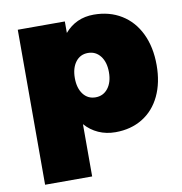

<svg xmlns="http://www.w3.org/2000/svg" viewBox="-83 -632 856 904"><g transform="rotate(-10 345.0 -180.5)"><path d="M675 -270Q675 -186 645 -123Q615 -60 559.5 -26Q504 8 430 8Q386 8 349 -8.5Q312 -25 285 -56V194H60V-547H285V-492Q339 -555 424 -555Q499 -555 556 -520Q613 -485 644 -420.5Q675 -356 675 -270ZM448 -276Q448 -324 425.5 -353Q403 -382 366 -382Q329 -382 307 -353Q285 -324 285 -276Q285 -228 307 -199Q329 -170 366 -170Q403 -170 425.5 -199Q448 -228 448 -276Z"/></g></svg>

Font: TypoPRO Montserrat Alternates
Style: Regular
Weight: 900
Designer: Julieta Ulanovsky
Foundry: Julieta Ulanovsky
Version: Version 6.001